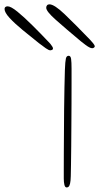

<svg xmlns="http://www.w3.org/2000/svg" viewBox="-232 -840 446 864"><path d="M68 3.5Q60.5 3.5 57.8 -8.5Q55 -20.5 55 -36Q55 -45.5 55 -75.2Q55 -105 55.2 -148.8Q55.5 -192.5 55.8 -243.5Q56 -294.5 56.5 -346.5Q57 -398.5 58 -445Q59 -491.5 60 -525.5Q61.5 -564.5 64.5 -576.8Q67.5 -589 77 -589Q86 -589 88 -574.5Q90 -560 90 -531Q90 -506 90 -465.5Q90 -425 89.8 -376Q89.5 -327 89.2 -276.5Q89 -226 88.5 -180Q88 -134 87.5 -99Q87 -64 86.5 -47.5Q86 -26 83.5 -15Q81 -4 77.2 -0.2Q73.5 3.5 68 3.5ZM-5.5 -613.5Q-12.5 -613.5 -25.8 -622.8Q-39 -632 -56.5 -645.5Q-94.5 -675.5 -130.2 -705Q-166 -734.5 -188.8 -759.2Q-211.5 -784 -211.5 -799.5Q-211.5 -805.5 -207.8 -808.5Q-204 -811.5 -197.5 -811.5Q-183 -811.5 -153.2 -787.2Q-123.5 -763 -86.8 -726.5Q-50 -690 -14.5 -652.5Q-10 -648.5 -5.2 -642.5Q-0.5 -636.5 3 -631Q6.5 -625.5 6.5 -622Q6.5 -617 2 -615.2Q-2.5 -613.5 -5.5 -613.5ZM183 -623Q177.5 -623 169.8 -627Q162 -631 152.5 -638.2Q143 -645.5 131.5 -654.5Q62 -712.5 19 -750.8Q-24 -789 -24 -805Q-24 -812 -20.2 -816.2Q-16.5 -820.5 -9.5 -820.5Q12.5 -820.5 59.5 -775.5Q106.5 -730.5 173 -661.5Q179.5 -655 187 -645.5Q194.5 -636 194.5 -632Q194.5 -628.5 191 -625.8Q187.5 -623 183 -623Z"/></svg>

Font: Gluten Thin Thin
Style: Regular
Weight: 250
Version: Version 1.300